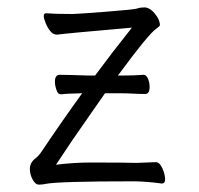

<svg xmlns="http://www.w3.org/2000/svg" viewBox="-20 -496 540 521"><path d="M404 -418Q383 -404 300 -291H310Q344 -291 370 -293Q377 -293 381.5 -282.5Q386 -272 386 -260Q386 -241 374 -241Q354 -241 340 -242Q326 -243 290 -243H268H265L219 -177Q175 -115 132 -49Q181 -55 225 -55Q324 -55 347 -54Q347 -54 351.5 -54Q356 -54 403 -56Q413 -56 420.5 -39.5Q428 -23 428 -9Q428 2 419 2Q383 -3 347 -4Q137 -4 104 3Q95 5 85.5 5Q76 5 68.5 -9Q61 -23 61 -37Q61 -55 76 -66Q85 -73 93 -85Q146 -164 203 -243Q159 -242 146 -240Q137 -240 134 -250Q129 -263 129 -274Q129 -293 142 -293Q163 -293 220 -291H238Q286 -356 338 -421Q155 -405 135 -402Q124 -402 116.5 -411.5Q109 -421 104 -433Q93 -460 105 -460Q130 -458 177 -458Q187 -458 265.5 -464Q344 -470 352.5 -473Q361 -476 373 -476Q393 -474 409 -446Q414 -435 414 -428Q414 -425 404 -418Z"/></svg>

Font: Moon Stars Kai T HW Light
Style: Regular
Weight: 300
Designer: GuiWonder
Version: Version 1.101